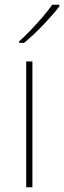

<svg xmlns="http://www.w3.org/2000/svg" viewBox="-20 -786 269 806"><path d="M116 0H90V-528H116ZM229 -759Q203 -725 162 -682Q121 -639 81 -606H60V-612Q83 -632 109.5 -660Q136 -688 160.5 -716.5Q185 -745 199 -766H229Z"/></svg>

Font: Noto Sans Myanmar UI Thin
Style: Regular
Weight: 100
Designer: Monotype Design Team
Foundry: Monotype Imaging Inc.
Version: Version 2.103; ttfautohint (v1.8.4.7-5d5b)